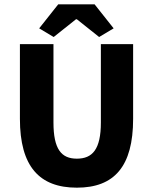

<svg xmlns="http://www.w3.org/2000/svg" viewBox="-20 -855 707 887"><path d="M335 12C508 12 595 -86 595 -306V-651H446V-289C446 -165 407 -122 335 -122C264 -122 227 -165 227 -289V-651H72V-306C72 -86 162 12 335 12ZM228 -684 331 -766H335L438 -684L505 -724L417 -835H249L161 -724Z"/></svg>

Font: Source Sans Pro
Style: Bold
Weight: 700
Designer: Paul D. Hunt
Foundry: Adobe Systems Incorporated
Version: Version 3.006;hotconv 1.0.111;makeotfexe 2.5.65597